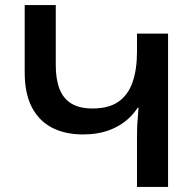

<svg xmlns="http://www.w3.org/2000/svg" viewBox="-20 -734 769 754"><path d="M640 0H518V-197Q518 -210 518.5 -229.5Q519 -249 521 -270.5Q523 -292 524 -311H518V-602H640ZM560 -585V-454Q560 -398 542 -352.5Q524 -307 490.5 -274Q457 -241 410.5 -223.5Q364 -206 307 -206Q236 -206 184.5 -232.5Q133 -259 105 -313Q77 -367 77 -450V-714H199V-478Q199 -422 214 -384Q229 -346 261 -327Q293 -308 343 -308Q407 -308 445 -334.5Q483 -361 500.5 -411Q518 -461 518 -531V-585Z"/></svg>

Font: Noto Sans Armenian SemiBold
Style: Regular
Weight: 600
Designer: Monotype Design Team
Foundry: Monotype Imaging Inc.
Version: Version 2.007